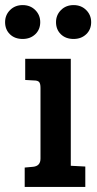

<svg xmlns="http://www.w3.org/2000/svg" viewBox="-64 -734 380 754"><path d="M214 -503V-83L271 -80V0H33V-76L66 -79Q95 -82 95 -111V-389Q95 -406 89.5 -412Q84 -418 70 -418L35 -420V-503ZM156 -647Q156 -675 175.5 -694.5Q195 -714 225 -714Q255 -714 274.5 -694.5Q294 -675 294 -647Q294 -618 274.5 -599.5Q255 -581 225 -581Q194 -581 175 -599.5Q156 -618 156 -647ZM-44 -647Q-44 -675 -24.5 -694.5Q-5 -714 25 -714Q55 -714 74.5 -694.5Q94 -675 94 -647Q94 -618 74.5 -599.5Q55 -581 25 -581Q-6 -581 -25 -599.5Q-44 -618 -44 -647Z"/></svg>

Font: Bree Serif
Style: Regular
Weight: 400
Designer: Veronika Burian, Jos Scaglione
Foundry: TypeTogether
Version: Version 1.001